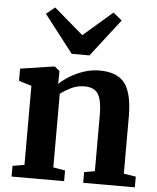

<svg xmlns="http://www.w3.org/2000/svg" viewBox="-57 -899 775 948"><g transform="rotate(5 330.0 -425.0)"><path d="M94.5 -63V-455L31.5 -474V-534.5L196 -559.5H202L226 -540V-501.5L225 -475.5Q245.5 -495.5 276.8 -514.8Q308 -534 345.8 -546.8Q383.5 -559.5 423.5 -559.5Q512.5 -559.5 549.8 -509.2Q587 -459 587 -343.5V-62.5L647 -53V0H391V-53L443.5 -62.5V-341Q443.5 -412 424.8 -443.5Q406 -475 356 -475Q320 -475 289 -459.5Q258 -444 237.5 -428V-63L296.5 -53V0H36V-53ZM178 -850.5 323 -726 467 -850.5 510.5 -815 367 -629.5H279L135 -815.5Z"/></g></svg>

Font: Merriweather Text Regular
Style: Bold
Weight: 700
Designer: Eben Sorkin
Foundry: Eben Sorkin
Version: Version 2.100; ttfautohint (v1.7.19-72a1) -l 8 -r 50 -G 200 